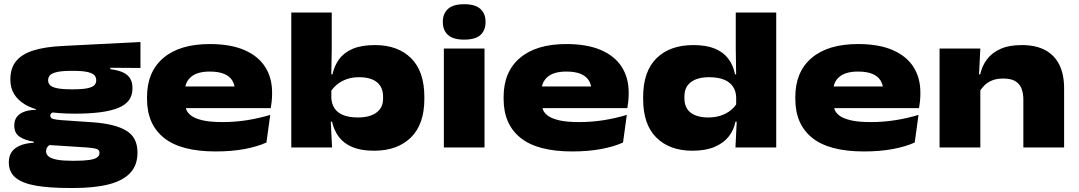

<svg xmlns="http://www.w3.org/2000/svg" viewBox="-20 -718 5256 935"><path d="M345.5 -164.5Q177 -164.5 103.8 -208Q30.5 -251.5 30.5 -328.5V-331Q30.5 -387 59.2 -421.2Q88 -455.5 144.2 -472.8Q200.5 -490 283 -494L664 -513.5V-387L517.5 -388V-381Q555 -376.5 578.8 -365.5Q602.5 -354.5 613.8 -335.8Q625 -317 625 -290V-285.5Q625 -221.5 557.2 -193Q489.5 -164.5 345.5 -164.5ZM333.5 65H341.5Q387.5 65 414.5 61Q441.5 57 453 48.5Q464.5 40 464.5 27V25.5Q464.5 11 448.2 6.5Q432 2 401.5 0L192 -13.5L244 -20Q233 -18 224 -13.2Q215 -8.5 209.8 -0.8Q204.5 7 204.5 18.5V19.5Q204.5 34 217.2 44.2Q230 54.5 258.2 59.8Q286.5 65 333.5 65ZM317 197.5Q221 197.5 155.5 186.2Q90 175 56.5 147.8Q23 120.5 23 73.5V71.5Q23 43.5 36 23.5Q49 3.5 76 -8.5Q103 -20.5 144.5 -23V-28Q102 -34.5 75.8 -52Q49.5 -69.5 49.5 -106V-107Q49.5 -132 61.8 -148.5Q74 -165 97.5 -173.8Q121 -182.5 154.5 -183V-204.5L308 -172L254.5 -172.5Q239 -172.5 232 -168Q225 -163.5 225 -155.5V-154.5Q225 -143 238 -139Q251 -135 279 -133L431 -122.5Q539.5 -115 594.5 -82Q649.5 -49 649.5 24V26Q649.5 86.5 613.8 124.5Q578 162.5 508.8 180Q439.5 197.5 339.5 197.5ZM332 -283Q382 -283 406.8 -288.5Q431.5 -294 440 -303.8Q448.5 -313.5 448.5 -325.5V-328.5Q448.5 -341 440.2 -351Q432 -361 407.5 -367Q383 -373 334 -373H330.5Q281.5 -373 256.5 -367Q231.5 -361 223 -351Q214.5 -341 214.5 -328.5V-325.5Q214.5 -313.5 223.2 -303.8Q232 -294 257.2 -288.5Q282.5 -283 332 -283Z M1030 19.5Q860.5 19.5 778.2 -46.8Q696 -113 696 -236V-245.5Q696 -368.5 775.8 -436Q855.5 -503.5 1001.5 -503.5Q1102 -503.5 1169.5 -474.5Q1237 -445.5 1271 -392.5Q1305 -339.5 1305 -268V-261Q1305 -243 1303 -223.8Q1301 -204.5 1298.5 -191.5H1117Q1120.5 -212 1122.2 -236.2Q1124 -260.5 1124 -276Q1124 -305.5 1110.8 -326.5Q1097.5 -347.5 1070.5 -358.5Q1043.5 -369.5 1001.5 -369.5Q941 -369.5 910.8 -344Q880.5 -318.5 880.5 -275V-253.5L882 -240.5V-212.5Q882 -200 887.2 -184.8Q892.5 -169.5 910.2 -155.5Q928 -141.5 964.8 -132.5Q1001.5 -123.5 1064.5 -123.5Q1123.5 -123.5 1181.5 -132.5Q1239.5 -141.5 1296 -158.5L1277.5 -24Q1232 -3.5 1169.8 8Q1107.5 19.5 1030 19.5ZM786 -191.5V-297H1260.5V-191.5Z M1801.5 16Q1739.5 16 1697.5 -1.2Q1655.5 -18.5 1631 -50.2Q1606.5 -82 1597 -125.5H1551L1593.5 -241Q1595 -212.5 1608.8 -191Q1622.5 -169.5 1651 -157.8Q1679.5 -146 1723.5 -146Q1780 -146 1812.8 -169.5Q1845.5 -193 1845.5 -237.5V-247.5Q1845.5 -293 1815.8 -317.5Q1786 -342 1728 -342Q1694.5 -342 1667.5 -332.2Q1640.5 -322.5 1620.8 -306Q1601 -289.5 1589 -269.5L1571.5 -356H1599Q1608 -397.5 1631.5 -429.8Q1655 -462 1697.5 -480.2Q1740 -498.5 1805.5 -498.5Q1917.5 -498.5 1982 -434.5Q2046.5 -370.5 2046.5 -246V-236.5Q2046.5 -112.5 1980.8 -48.2Q1915 16 1801.5 16ZM1398.5 0V-657H1595.5V-480.5L1592.5 -301.5L1593.5 -292V-155L1590 -141.5L1597 0Z M2141.5 0V-481.5H2339.5V0ZM2240.5 -525Q2186 -525 2161.2 -548Q2136.5 -571 2136.5 -610V-612.5Q2136.5 -651 2161.2 -674.2Q2186 -697.5 2240.5 -697.5Q2294.5 -697.5 2319.5 -674.5Q2344.5 -651.5 2344.5 -612.5V-610Q2344.5 -570 2319.5 -547.5Q2294.5 -525 2240.5 -525Z M2766.5 19.5Q2597 19.5 2514.8 -46.8Q2432.5 -113 2432.5 -236V-245.5Q2432.5 -368.5 2512.2 -436Q2592 -503.5 2738 -503.5Q2838.5 -503.5 2906 -474.5Q2973.5 -445.5 3007.5 -392.5Q3041.5 -339.5 3041.5 -268V-261Q3041.5 -243 3039.5 -223.8Q3037.5 -204.5 3035 -191.5H2853.5Q2857 -212 2858.8 -236.2Q2860.5 -260.5 2860.5 -276Q2860.5 -305.5 2847.2 -326.5Q2834 -347.5 2807 -358.5Q2780 -369.5 2738 -369.5Q2677.5 -369.5 2647.2 -344Q2617 -318.5 2617 -275V-253.5L2618.5 -240.5V-212.5Q2618.5 -200 2623.8 -184.8Q2629 -169.5 2646.8 -155.5Q2664.5 -141.5 2701.2 -132.5Q2738 -123.5 2801 -123.5Q2860 -123.5 2918 -132.5Q2976 -141.5 3032.5 -158.5L3014 -24Q2968.5 -3.5 2906.2 8Q2844 19.5 2766.5 19.5ZM2522.5 -191.5V-297H2997V-191.5Z M3352 16Q3241.5 16 3176.8 -47.5Q3112 -111 3112 -236V-245.5Q3112 -370.5 3177.2 -434.5Q3242.5 -498.5 3356.5 -498.5Q3419 -498.5 3460.5 -481.5Q3502 -464.5 3526.2 -432.8Q3550.5 -401 3559.5 -356H3617.5L3565 -244.5Q3564 -274 3549.5 -296Q3535 -318 3506.2 -330Q3477.5 -342 3432.5 -342Q3376.5 -342 3344.8 -318.2Q3313 -294.5 3313 -248.5V-238.5Q3313 -193 3343.2 -169.5Q3373.5 -146 3429.5 -146Q3462.5 -146 3489.8 -155Q3517 -164 3537.5 -180.2Q3558 -196.5 3569.5 -217L3626.5 -125.5H3561.5Q3554 -85.5 3529 -53.5Q3504 -21.5 3460.2 -2.8Q3416.5 16 3352 16ZM3561.5 0 3568.5 -144 3565 -174.5V-319.5V-343.5L3563 -480.5V-657H3760V0Z M4187 19.5Q4017.5 19.5 3935.2 -46.8Q3853 -113 3853 -236V-245.5Q3853 -368.5 3932.8 -436Q4012.5 -503.5 4158.5 -503.5Q4259 -503.5 4326.5 -474.5Q4394 -445.5 4428 -392.5Q4462 -339.5 4462 -268V-261Q4462 -243 4460 -223.8Q4458 -204.5 4455.5 -191.5H4274Q4277.5 -212 4279.2 -236.2Q4281 -260.5 4281 -276Q4281 -305.5 4267.8 -326.5Q4254.5 -347.5 4227.5 -358.5Q4200.5 -369.5 4158.5 -369.5Q4098 -369.5 4067.8 -344Q4037.5 -318.5 4037.5 -275V-253.5L4039 -240.5V-212.5Q4039 -200 4044.2 -184.8Q4049.5 -169.5 4067.2 -155.5Q4085 -141.5 4121.8 -132.5Q4158.5 -123.5 4221.5 -123.5Q4280.5 -123.5 4338.5 -132.5Q4396.5 -141.5 4453 -158.5L4434.5 -24Q4389 -3.5 4326.8 8Q4264.5 19.5 4187 19.5ZM3943 -191.5V-297H4417.5V-191.5Z M4963.5 0V-234Q4963.5 -259.5 4956 -282.8Q4948.5 -306 4927.5 -320.8Q4906.5 -335.5 4865.5 -335.5Q4834 -335.5 4811.8 -326.5Q4789.5 -317.5 4774.5 -302.8Q4759.5 -288 4749 -270.5L4728.5 -356H4753.5Q4762 -396 4785.8 -428.2Q4809.5 -460.5 4851.5 -479.5Q4893.5 -498.5 4956 -498.5Q5024 -498.5 5069.8 -474Q5115.5 -449.5 5138.8 -402.5Q5162 -355.5 5162 -287.5V0ZM4555.5 0V-481.5H4754L4746 -322L4754 -304.5V0Z"/></svg>

Font: Anek Latin Expanded ExtraBold
Style: Regular
Weight: 800
Width: 7
Designer: Yesha Goshar
Foundry: Ek Type
Version: Version 1.003